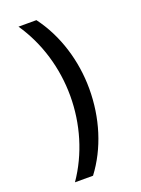

<svg xmlns="http://www.w3.org/2000/svg" viewBox="-170 -865 782 1068"><g transform="rotate(-20 221.0 -331.5)"><path d="M81 129H188C284 2 334 -162 334 -333C334 -498 284 -664 188 -792H82C173 -659 221 -497 221 -332C221 -167 173 -4 81 129Z"/></g></svg>

Font: Noto Sans Bengali SemiBold
Style: Regular
Weight: 600
Designer: Jelle Bosma - Monotype Design Team
Foundry: Monotype Imaging Inc.
Version: Version 2.003